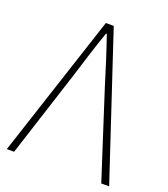

<svg xmlns="http://www.w3.org/2000/svg" viewBox="-134 -821 799 915"><g transform="rotate(20 266.0 -363.0)"><path d="M7 0H44L184 -434C212 -524 232 -590 263 -679H267C298 -590 318 -524 346 -434L486 0H526L285 -726H245Z"/></g></svg>

Font: Noto Sans CJK SC Thin
Style: Regular
Weight: 100
Designer: Ryoko NISHIZUKA 西塚涼子 (kana, bopomofo & ideographs); Paul D. Hunt (Latin, Greek & Cyrillic); Sandoll Communications 산돌커뮤니
Foundry: Adobe
Version: Version 2.004;hotconv 1.0.118;makeotfexe 2.5.65603